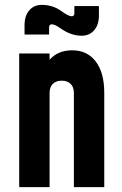

<svg xmlns="http://www.w3.org/2000/svg" viewBox="-20 -770 502 790"><path d="M182 -657V-628H81V-667Q81 -705 100.5 -727.5Q120 -750 152 -750Q197 -750 233 -724Q262 -703 275 -703Q286 -703 286 -716V-745H387V-706Q387 -668 367.5 -645.5Q348 -623 316 -623Q273 -623 231 -652Q206 -670 193 -670Q182 -670 182 -657ZM277 -563Q339 -563 374 -517Q409 -471 409 -388V0H284V-388Q284 -411 271 -424.5Q258 -438 234 -438Q210 -438 197 -424.5Q184 -411 184 -388V0H59V-550H184V-524Q218 -563 277 -563Z"/></svg>

Font: Mohave Bold
Style: Regular
Weight: 700
Designer: Gumpita Rahayu
Foundry: Tokotype
Version: Version 2.002;PS 002.002;hotconv 1.0.88;makeotf.lib2.5.64775